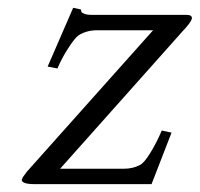

<svg xmlns="http://www.w3.org/2000/svg" viewBox="-20 -468 508 488"><path d="M213.9 -430.2H454.1Q467.8 -430.2 467.8 -421.9Q467.8 -419.9 466.8 -418.9Q465.8 -411.6 442.9 -387.2L132.8 -39.1H293.9Q318.4 -39.1 335.9 -48.8Q346.2 -53.7 362.3 -79.8Q378.4 -106 391.1 -136.2L416 -130.9L365.2 0H67.9Q35.2 0 35.2 -11.2L36.1 -13.2Q36.6 -16.6 48.8 -32.2L369.1 -391.1H227.1Q199.7 -391.1 179.2 -377.9Q169.9 -371.1 153.1 -345Q136.2 -318.8 126 -293.9L101.1 -298.8L166 -448.2L186 -443.8Q186 -439.9 187 -437.7Q188 -435.5 194.6 -432.9Q201.2 -430.2 213.9 -430.2Z"/></svg>

Font: Common Serif News
Style: Italic
Weight: 450
Italic angle: -12°
Designer: Philipp H. Poll, Khaled Hosny
Foundry: Stefan Peev, Context Ltd.
Version: Version 1.026